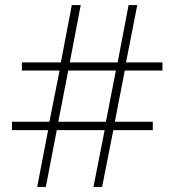

<svg xmlns="http://www.w3.org/2000/svg" viewBox="-20 -734 686 754"><path d="M470 -457 431 -256H580V-223H425L381 0H347L391 -223H203L160 0H126L169 -223H27V-256H174L214 -457H66V-489H219L262 -714H297L254 -489H442L485 -714H519L475 -489H618V-457ZM209 -256H396L435 -457H248Z"/></svg>

Font: Noto Sans Khmer ExtraLight
Style: Regular
Weight: 250
Version: Version 2.003